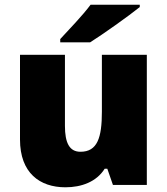

<svg xmlns="http://www.w3.org/2000/svg" viewBox="-20 -879 710 816"><path d="M574 -849V-859H365C332 -814 270 -750 236 -713V-699H363C417 -733 527 -811 574 -849ZM604 -646H413V-404C413 -294 394 -234 322 -234C275 -234 256 -272 256 -344V-646H65V-286C65 -144 149 -83 258 -83C326 -83 390 -106 425 -162H436L460 -93H604Z"/></svg>

Font: Noto Sans Telugu UI Black
Style: Regular
Weight: 900
Designer: Jelle Bosma - Monotype Design Team
Foundry: Monotype Imaging Inc.
Version: Version 2.005